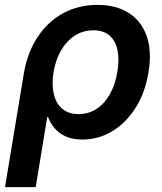

<svg xmlns="http://www.w3.org/2000/svg" viewBox="-38 -558 661 782"><path d="M-17.6 204.1 58.6 -255.9Q73.2 -343.8 115 -407Q156.7 -470.2 219.2 -504.2Q281.7 -538.1 358.9 -538.1Q434.6 -538.1 486.1 -505.4Q537.6 -472.7 559.3 -411.4Q581.1 -350.1 566.9 -264.2Q553.7 -181.2 514.6 -119.4Q475.6 -57.6 419.4 -23.7Q363.3 10.3 297.9 10.3Q257.3 10.3 229.5 -2.4Q201.7 -15.1 184.3 -35.9Q167 -56.6 157.7 -81.5H154.3L107.4 204.1ZM281.7 -93.3Q323.2 -93.3 355.7 -114.7Q388.2 -136.2 409.9 -175Q431.6 -213.9 439.9 -265.1Q448.7 -316.4 440.4 -354.5Q432.1 -392.6 407.7 -413.6Q383.3 -434.6 342.3 -434.6Q301.3 -434.6 267.8 -413.6Q234.4 -392.6 211.7 -354.5Q189 -316.4 180.2 -265.1Q171.9 -213.4 181.2 -174.6Q190.4 -135.7 216.1 -114.5Q241.7 -93.3 281.7 -93.3Z"/></svg>

Font: Inter 24pt SemiBold
Style: Italic
Weight: 600
Italic angle: -9.3988°
Designer: Rasmus Andersson
Foundry: rsms
Version: Version 4.001;git-66647c0bb